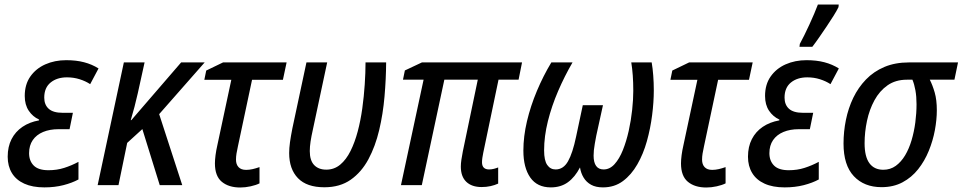

<svg xmlns="http://www.w3.org/2000/svg" viewBox="-20 -811 4216 841"><path d="M174.3 9.8Q122.1 9.8 86.2 -6.6Q50.3 -22.9 32 -53.2Q13.7 -83.5 13.7 -124.5Q13.7 -168.5 30.5 -201.4Q47.4 -234.4 78.4 -255.4Q109.4 -276.4 150.9 -283.7L151.4 -287.1Q123.5 -299.8 106 -325.9Q88.4 -352.1 88.4 -390.6Q88.4 -440.9 112.8 -475.8Q137.2 -510.7 178.5 -529.1Q219.7 -547.4 270 -547.4Q314 -547.4 348.4 -538.3Q382.8 -529.3 411.6 -511.2L375 -442.4Q355 -455.6 328.9 -463.9Q302.7 -472.2 273.4 -472.2Q229.5 -472.2 201.7 -449.5Q173.8 -426.8 173.8 -383.3Q173.8 -352.1 193.4 -334.5Q212.9 -316.9 254.4 -316.9H299.3L284.7 -245.1H236.3Q197.8 -245.1 168.7 -232.9Q139.6 -220.7 123.5 -197.3Q107.4 -173.8 107.4 -140.1Q107.4 -106.4 127.7 -85.9Q147.9 -65.4 192.4 -65.4Q229.5 -65.4 261.5 -75.7Q293.5 -85.9 323.7 -102.1V-24.9Q295.9 -9.8 257.8 0Q219.7 9.8 174.3 9.8Z M407.7 0 522.5 -537.6H613.3L583.5 -402.3Q577.1 -373.5 569.1 -343Q561 -312.5 552.7 -284.7H555.2L773.4 -537.6H876.5L677.2 -311L778.3 0H679.7L603.5 -245.6L537.1 -185.1L499 0Z M1032.2 10.3Q981.9 10.3 951.7 -14.6Q921.4 -39.6 921.4 -95.2Q921.4 -110.8 924.1 -131.6Q926.8 -152.3 932.1 -175.3L993.2 -461.4H875L883.3 -502L957 -537.6H1235.4L1219.2 -461.4H1084L1022 -169.4Q1018.1 -152.3 1015.9 -138.4Q1013.7 -124.5 1013.7 -111.8Q1013.7 -90.8 1024.9 -78.9Q1036.1 -66.9 1058.1 -66.9Q1072.3 -66.9 1086.9 -70.3Q1101.6 -73.7 1116.7 -79.1V-7.8Q1101.1 0 1077.9 5.1Q1054.7 10.3 1032.2 10.3Z M1400.9 9.3Q1323.7 9.3 1285.2 -30.5Q1246.6 -70.3 1246.6 -140.6Q1246.6 -162.1 1250.2 -188.2Q1253.9 -214.4 1260.7 -249L1322.3 -537.6H1413.1L1350.6 -244.1Q1343.8 -213.9 1340.3 -190.9Q1336.9 -168 1336.9 -149.4Q1336.9 -107.9 1356.2 -87.9Q1375.5 -67.9 1409.2 -67.9Q1443.8 -67.9 1470.2 -89.8Q1496.6 -111.8 1515.4 -149.7Q1534.2 -187.5 1546.9 -235.4Q1559.6 -283.2 1566.9 -336.2Q1574.2 -389.2 1577.6 -440.9Q1581.1 -492.7 1581.1 -537.6H1671.4Q1670.9 -465.3 1664.3 -388.7Q1657.7 -312 1640.9 -241Q1624 -169.9 1593.8 -113.5Q1563.5 -57.1 1516.4 -23.9Q1469.2 9.3 1400.9 9.3Z M2089.8 8.3Q2046.4 8.3 2022.5 -14.6Q1998.5 -37.6 1998.5 -81.5Q1998.5 -94.7 2001 -111.6Q2003.4 -128.4 2007.3 -147.9L2072.8 -461.9H1926.3L1827.6 0H1736.3L1835.4 -461.9H1745.1L1753.4 -502.4L1828.1 -537.6H2266.6L2251.5 -461.9H2163.6L2096.7 -141.6Q2094.2 -130.4 2092.8 -119.6Q2091.3 -108.9 2091.3 -100.1Q2091.3 -84.5 2099.1 -76.7Q2106.9 -68.8 2122.1 -68.8Q2132.8 -68.8 2143.3 -71.5Q2153.8 -74.2 2162.1 -77.6V-6.8Q2147.5 0 2128.9 4.2Q2110.4 8.3 2089.8 8.3Z M2392.6 9.8Q2333 9.8 2302.7 -33.4Q2272.5 -76.7 2272.5 -151.4Q2272.5 -213.4 2288.3 -280.3Q2304.2 -347.2 2331.8 -412.8Q2359.4 -478.5 2395 -537.6H2487.8Q2453.1 -478 2424.8 -412.4Q2396.5 -346.7 2379.9 -280.3Q2363.3 -213.9 2363.3 -152.3Q2363.3 -107.9 2377 -88.4Q2390.6 -68.8 2413.6 -68.8Q2447.8 -68.8 2468 -104.5Q2488.3 -140.1 2503.4 -212.4L2532.7 -350.1H2621.1L2591.8 -216.8Q2588.4 -197.8 2585.4 -181.9Q2582.5 -166 2581.3 -153.1Q2580.1 -140.1 2580.1 -129.4Q2580.1 -99.6 2591.1 -84.2Q2602.1 -68.8 2624 -68.8Q2650.9 -68.8 2671.9 -92Q2692.9 -115.2 2708.3 -153.6Q2723.6 -191.9 2733.9 -237.8Q2744.1 -283.7 2749 -329.6Q2753.9 -375.5 2753.9 -413.1Q2753.9 -449.2 2751.7 -480Q2749.5 -510.7 2745.1 -537.6H2834.5Q2838.9 -512.2 2841.3 -480.7Q2843.8 -449.2 2843.8 -415Q2843.8 -364.3 2836.4 -306.4Q2829.1 -248.5 2813.5 -192.6Q2797.9 -136.7 2771.7 -91.1Q2745.6 -45.4 2708.5 -17.8Q2671.4 9.8 2621.1 9.8Q2589.8 9.8 2569.1 -1.7Q2548.3 -13.2 2536.4 -33Q2524.4 -52.7 2520.5 -77.6Q2498.5 -35.2 2467.5 -12.7Q2436.5 9.8 2392.6 9.8Z M3073.7 10.3Q3023.4 10.3 2993.2 -14.6Q2962.9 -39.6 2962.9 -95.2Q2962.9 -110.8 2965.6 -131.6Q2968.3 -152.3 2973.6 -175.3L3034.7 -461.4H2916.5L2924.8 -502L2998.5 -537.6H3276.9L3260.7 -461.4H3125.5L3063.5 -169.4Q3059.6 -152.3 3057.4 -138.4Q3055.2 -124.5 3055.2 -111.8Q3055.2 -90.8 3066.4 -78.9Q3077.6 -66.9 3099.6 -66.9Q3113.8 -66.9 3128.4 -70.3Q3143.1 -73.7 3158.2 -79.1V-7.8Q3142.6 0 3119.4 5.1Q3096.2 10.3 3073.7 10.3Z M3417 9.8Q3364.7 9.8 3328.9 -6.6Q3293 -22.9 3274.7 -53.2Q3256.3 -83.5 3256.3 -124.5Q3256.3 -168.5 3273.2 -201.4Q3290 -234.4 3321 -255.4Q3352.1 -276.4 3393.6 -283.7L3394 -287.1Q3366.2 -299.8 3348.6 -325.9Q3331.1 -352.1 3331.1 -390.6Q3331.1 -440.9 3355.5 -475.8Q3379.9 -510.7 3421.1 -529.1Q3462.4 -547.4 3512.7 -547.4Q3556.6 -547.4 3591.1 -538.3Q3625.5 -529.3 3654.3 -511.2L3617.7 -442.4Q3597.7 -455.6 3571.5 -463.9Q3545.4 -472.2 3516.1 -472.2Q3472.2 -472.2 3444.3 -449.5Q3416.5 -426.8 3416.5 -383.3Q3416.5 -352.1 3436 -334.5Q3455.6 -316.9 3497.1 -316.9H3542L3527.3 -245.1H3479Q3440.4 -245.1 3411.4 -232.9Q3382.3 -220.7 3366.2 -197.3Q3350.1 -173.8 3350.1 -140.1Q3350.1 -106.4 3370.4 -85.9Q3390.6 -65.4 3435.1 -65.4Q3472.2 -65.4 3504.2 -75.7Q3536.1 -85.9 3566.4 -102.1V-24.9Q3538.6 -9.8 3500.5 0Q3462.4 9.8 3417 9.8ZM3481.9 -606 3483.4 -618.7Q3492.2 -634.8 3503.2 -657Q3514.2 -679.2 3525.4 -703.6Q3536.6 -728 3546.4 -751Q3556.2 -773.9 3562.5 -791H3653.8L3652.8 -779.8Q3645.5 -764.6 3631.6 -742.4Q3617.7 -720.2 3600.8 -695.1Q3584 -669.9 3567.6 -646.5Q3551.3 -623 3538.1 -606Z M3841.3 8.8Q3765.1 8.8 3720 -39.3Q3674.8 -87.4 3674.8 -182.1Q3674.8 -234.4 3685.3 -285.9Q3695.8 -337.4 3717.5 -382.6Q3739.3 -427.7 3773.2 -462.9Q3807.1 -498 3854 -517.8Q3900.9 -537.6 3961.4 -537.6H4176.3L4160.6 -461.9H4052.7Q4064.9 -438 4074.2 -405.8Q4083.5 -373.5 4083.5 -328.1Q4083.5 -287.1 4075 -241Q4066.4 -194.8 4048.3 -150.4Q4030.3 -106 4001.7 -69.8Q3973.1 -33.7 3933.3 -12.5Q3893.6 8.8 3841.3 8.8ZM3849.1 -67.4Q3879.9 -67.4 3903.6 -84.5Q3927.2 -101.6 3944.6 -130.6Q3961.9 -159.7 3972.9 -196.8Q3983.9 -233.9 3989.3 -274.7Q3994.6 -315.4 3994.6 -354.5Q3994.6 -388.2 3989.7 -415.3Q3984.9 -442.4 3976.6 -461.9H3952.6Q3902.8 -461.9 3867.7 -437.3Q3832.5 -412.6 3810.3 -371.8Q3788.1 -331.1 3777.6 -281.7Q3767.1 -232.4 3767.1 -183.6Q3767.1 -125 3788.1 -96.2Q3809.1 -67.4 3849.1 -67.4Z"/></svg>

Font: Open Sans SemiCondensed Medium
Style: Italic
Weight: 500
Width: 4
Italic angle: -12°
Designer: Monotype Design Team
Foundry: Monotype Imaging Inc.
Version: Version 3.000